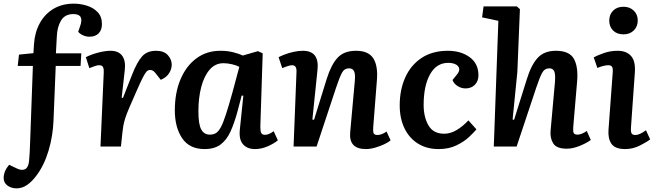

<svg xmlns="http://www.w3.org/2000/svg" viewBox="-62 -802 3583 1051"><path d="M340 -725Q293 -725 272 -689.5Q251 -654 249 -602L244 -510H383L379 -441H243L231 -144Q228 -58 203.5 23.5Q179 105 136 161Q112 193 85.5 211Q59 229 29 229Q-1 229 -21.5 213.5Q-42 198 -42 173Q-42 135 -12 100L32 121Q58 133 75.5 124Q93 115 97 81Q99 57 100.5 33.5Q102 10 103 -27L118 -441H35L42 -503L121 -511L124 -559Q128 -624 155.5 -674.5Q183 -725 230.5 -753.5Q278 -782 342 -782Q378 -782 413.5 -771Q449 -760 472.5 -735.5Q496 -711 496 -670Q496 -638 478 -619.5Q460 -601 427 -601Q410 -601 393 -608.5Q376 -616 366 -628L377 -660Q400 -725 340 -725Z M506 -407Q507 -424 502 -434.5Q497 -445 481 -445Q471 -445 458 -440.5Q445 -436 427 -429L408 -489Q437 -504 475.5 -514Q514 -524 543 -524Q587 -524 607 -496.5Q627 -469 621 -418L604 -267L611 -266L661 -393Q688 -462 715.5 -493Q743 -524 792 -524Q835 -524 856.5 -500.5Q878 -477 878 -448Q878 -424 863.5 -401Q849 -378 818 -365L796 -393Q785 -408 777.5 -413.5Q770 -419 760 -419Q749 -419 741 -411Q733 -403 720.5 -379Q708 -355 687 -307Q661 -248 645.5 -212Q630 -176 623 -153Q616 -130 613 -113Q610 -96 608 -76L600 0H488Z M1363 -107Q1363 -84 1368 -74Q1373 -64 1389 -64Q1410 -64 1436 -84L1459 -34Q1441 -18 1405.5 -2Q1370 14 1334 14Q1291 14 1268 -12.5Q1245 -39 1251 -94L1270 -278L1261 -279L1238 -192Q1221 -129 1200 -82.5Q1179 -36 1145.5 -11Q1112 14 1058 14Q975 14 935 -45.5Q895 -105 895 -198Q895 -294 926 -367.5Q957 -441 1013 -482.5Q1069 -524 1144 -524Q1184 -524 1216.5 -515.5Q1249 -507 1267 -498L1350 -522L1376 -510ZM1087 -65Q1106 -65 1120 -73.5Q1134 -82 1147 -106Q1160 -130 1175 -176.5Q1190 -223 1211 -298L1248 -436Q1234 -444 1209 -450Q1184 -456 1161 -456Q1116 -456 1085.5 -420.5Q1055 -385 1039.5 -325.5Q1024 -266 1024 -193Q1024 -122 1039.5 -93.5Q1055 -65 1087 -65Z M2076 -34Q2064 -23 2040.5 -12Q2017 -1 1990.5 6.5Q1964 14 1941 14Q1846 14 1855 -79L1880 -356Q1884 -397 1876 -412.5Q1868 -428 1849 -428Q1823 -428 1810 -404Q1797 -380 1778 -323L1671 0H1545L1561 -408Q1563 -445 1537 -445Q1521 -445 1483 -429L1463 -489Q1474 -495 1496 -503.5Q1518 -512 1544.5 -518Q1571 -524 1596 -524Q1687 -524 1676 -420L1648 -148L1657 -146L1727 -372Q1751 -448 1786 -486Q1821 -524 1887 -524Q1955 -524 1981.5 -482.5Q2008 -441 2001 -361L1981 -106Q1979 -82 1983.5 -72.5Q1988 -63 2004 -63Q2027 -63 2054 -82Z M2390 -524Q2461 -524 2509 -489Q2557 -454 2557 -390Q2557 -358 2537.5 -338Q2518 -318 2486 -318Q2464 -318 2443.5 -330.5Q2423 -343 2415 -364L2437 -391Q2455 -412 2451.5 -427Q2448 -442 2431.5 -450Q2415 -458 2392 -458Q2327 -458 2292 -395Q2257 -332 2257 -228Q2257 -161 2283.5 -115.5Q2310 -70 2369 -70Q2404 -70 2437.5 -90Q2471 -110 2502 -143L2546 -94Q2533 -78 2506 -52.5Q2479 -27 2437 -6.5Q2395 14 2339 14Q2274 14 2226 -16Q2178 -46 2152 -100Q2126 -154 2126 -225Q2126 -311 2156.5 -378.5Q2187 -446 2246 -485Q2305 -524 2390 -524Z M3172 -36Q3150 -19 3111.5 -3.5Q3073 12 3041 12Q2984 12 2966 -17.5Q2948 -47 2952 -88L2976 -355Q2979 -397 2971.5 -412.5Q2964 -428 2945 -428Q2919 -428 2905.5 -403Q2892 -378 2874 -324L2766 0H2641L2666 -688L2577 -707L2585 -767H2767L2784 -752L2770 -409L2744 -148L2752 -146L2821 -366Q2845 -445 2880.5 -484.5Q2916 -524 2981 -524Q3055 -524 3079.5 -480Q3104 -436 3097 -355L3076 -108Q3074 -85 3078 -75Q3082 -65 3099 -65Q3121 -65 3150 -85Z M3273 -689Q3273 -722 3294 -743.5Q3315 -765 3351 -765Q3385 -765 3407 -744Q3429 -723 3429 -690Q3429 -657 3407.5 -635.5Q3386 -614 3351 -614Q3315 -614 3294 -635Q3273 -656 3273 -689ZM3292 -405Q3294 -427 3288.5 -436Q3283 -445 3268 -445Q3244 -445 3208 -430L3188 -488Q3208 -499 3243.5 -511.5Q3279 -524 3319 -524Q3367 -524 3392.5 -495.5Q3418 -467 3413 -403L3392 -106Q3390 -84 3394.5 -73.5Q3399 -63 3416 -63Q3439 -63 3474 -89L3497 -39Q3478 -24 3440 -5Q3402 14 3360 14Q3305 14 3285 -15Q3265 -44 3269 -93Z"/></svg>

Font: Literata 12pt SemiBold
Style: Italic
Weight: 600
Italic angle: -2°
Designer: Latin by Veronika Burian and Jose Scaglione. Greek by Irene Vlachou. Cyrillic by Vera Evstafieva
Foundry: TypeTogether
Version: Version 3.002